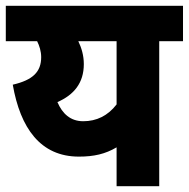

<svg xmlns="http://www.w3.org/2000/svg" viewBox="-20 -642 651 662"><path d="M611 -622H0V-500H108C116 -484 122 -465 122 -445C122 -394 93 -366 24 -350C50 -201 119 -102 252 -102C304 -102 343 -111 382 -134V0H529V-500H611ZM178 -290C235 -315 269 -356 269 -421C269 -451 261 -477 250 -500H382V-282C352 -243 313 -224 267 -224C223 -224 195 -250 178 -290Z"/></svg>

Font: Noto Sans SemiCondensed ExtraBold
Style: Italic
Weight: 800
Width: 4
Italic angle: -12°
Designer: Monotype Design Team
Foundry: Monotype Imaging Inc.
Version: Version 2.013